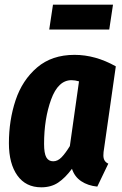

<svg xmlns="http://www.w3.org/2000/svg" viewBox="-20 -782 522 819"><path d="M474 -499 424 -149Q421 -133 421 -119Q421 -93 442 -84L395 14Q355 10 326.5 -9Q298 -28 287 -62Q258 -23 228 -3Q198 17 156 17Q90 17 54 -33.5Q18 -84 18 -171Q18 -269 46.5 -354.5Q75 -440 138 -494Q201 -548 298 -548Q387 -548 474 -499ZM168 -168Q168 -128 177.5 -111Q187 -94 207 -94Q226 -94 242.5 -111Q259 -128 278 -159L317 -435Q300 -440 285 -440Q228 -440 198 -357.5Q168 -275 168 -168ZM446 -656H190L206 -762H462Z"/></svg>

Font: Fira Sans Extra Condensed
Style: Bold Italic
Weight: 700
Width: 3
Italic angle: -8°
Designer: Carrois Corporate & Edenspiekermann AG
Foundry: Carrois Corporate GbR & Edenspiekermann AG
Version: Version 4.203